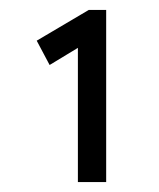

<svg xmlns="http://www.w3.org/2000/svg" viewBox="-20 -797 321 387"><path d="M137 -430V-725L146 -706L80 -666L54 -715L159 -777H194V-430H166Q161 -430 154 -430Q147 -430 137 -430Z"/></svg>

Font: Lexend Zetta Light
Style: Regular
Weight: 300
Designer: Bonnie Shaver-Troup, Thomas Jockin
Foundry: Lexend
Version: Version 1.007